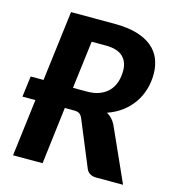

<svg xmlns="http://www.w3.org/2000/svg" viewBox="-108 -816 828 908"><g transform="rotate(15 306.0 -362.5)"><path d="M217 -279.5 183 0H38.5L73 -279.5H9.5L22.5 -381.5H85.5L128 -725H340.5Q405 -725 450.8 -711.5Q496.5 -698 525.5 -673.8Q554.5 -649.5 568 -616Q581.5 -582.5 581.5 -543Q581.5 -502 570.2 -465.5Q559 -429 537.8 -399Q516.5 -369 485.8 -346Q455 -323 415.5 -309.5Q428.5 -302 439.5 -290.8Q450.5 -279.5 458.5 -264L577 0H446.5Q410 0 397 -28L303.5 -254Q297.5 -267.5 288.5 -273.5Q279.5 -279.5 261.5 -279.5ZM229.5 -381.5H298Q335 -381.5 361.5 -392.5Q388 -403.5 405 -422.2Q422 -441 430 -466.2Q438 -491.5 438 -520.5Q438 -565 411 -590Q384 -615 327 -615H258.5Z"/></g></svg>

Font: Lato Heavy
Style: Italic
Weight: 800
Italic angle: -7°
Designer: Lukasz Dziedzic
Foundry: tyPoland Lukasz Dziedzic
Version: Version 2.007; 2014-02-27